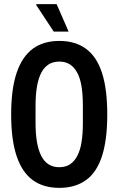

<svg xmlns="http://www.w3.org/2000/svg" viewBox="-20 -897 573 929"><path d="M267 12Q190 12 138.5 -25.5Q87 -63 60.5 -141.5Q34 -220 34 -343Q34 -466 60.5 -544.5Q87 -623 138.5 -661Q190 -699 267 -699Q344 -699 396 -661Q448 -623 473.5 -544.5Q499 -466 499 -343Q499 -220 473.5 -141.5Q448 -63 396 -25.5Q344 12 267 12ZM267 -88Q297 -88 318 -101.5Q339 -115 353.5 -142Q368 -169 374.5 -209Q381 -249 381 -303V-385Q381 -439 374.5 -479Q368 -519 353.5 -545.5Q339 -572 318 -585.5Q297 -599 267 -599Q237 -599 215.5 -585.5Q194 -572 180 -545.5Q166 -519 159 -479Q152 -439 152 -385V-303Q152 -249 159 -209Q166 -169 180 -142Q194 -115 215.5 -101.5Q237 -88 267 -88ZM312 -744H240L155 -873L156 -877H254Z"/></svg>

Font: Archivo ExtraCondensed SemiBold
Style: Regular
Weight: 600
Width: 2
Designer: Hector Gatti
Foundry: Omnibus-Type
Version: Version 2.001